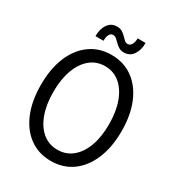

<svg xmlns="http://www.w3.org/2000/svg" viewBox="-209 -1020 1060 1154"><g transform="rotate(30 321.0 -442.5)"><path d="M320.3 7.8Q235.8 7.8 172.9 -37.6Q109.9 -83 75.4 -165.8Q41 -248.5 41 -360.4Q41 -472.2 75.4 -554.4Q109.9 -636.7 172.9 -682.1Q235.8 -727.5 320.3 -727.5Q405.3 -727.5 468.3 -682.1Q531.2 -636.7 565.9 -554.4Q600.6 -472.2 600.6 -360.4Q600.6 -248.5 565.9 -165.8Q531.2 -83 468.3 -37.6Q405.3 7.8 320.3 7.8ZM321.3 -70.3Q380.4 -70.3 424.1 -106.2Q467.8 -142.1 491.5 -207.3Q515.1 -272.5 514.6 -360.4Q514.2 -448.2 490 -513.2Q465.8 -578.1 422.4 -613.8Q378.9 -649.4 320.3 -649.4Q261.7 -649.4 218.3 -613.8Q174.8 -578.1 150.9 -513.2Q127 -448.2 127 -360.4Q127 -272.5 150.9 -207.3Q174.8 -142.1 218.5 -106.2Q262.2 -70.3 321.3 -70.3ZM178.7 -776.4Q178.7 -827.6 201.4 -859.6Q224.1 -891.6 262.7 -891.6Q285.2 -891.6 299.8 -882.6Q314.5 -873.5 325.4 -861.8Q336.4 -850.1 346.4 -841.1Q356.4 -832 369.1 -832Q386.7 -832 396 -849.9Q405.3 -867.7 405.3 -891.6H460Q460.9 -842.8 438.2 -809.6Q415.5 -776.4 375 -776.4Q354 -776.4 339.4 -785.4Q324.7 -794.4 313.5 -806.2Q302.2 -817.9 291.5 -826.9Q280.8 -835.9 267.6 -835.9Q251.5 -835.9 242.9 -819.8Q234.4 -803.7 234.4 -776.4Z"/></g></svg>

Font: Reddit Sans Condensed
Style: Regular
Weight: 400
Designer: Stephen Hutchings
Foundry: Reddit
Version: Version 1.014